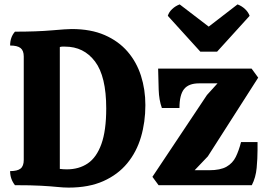

<svg xmlns="http://www.w3.org/2000/svg" viewBox="-20 -842 1212 873"><path d="M292 11Q269 11 240 8Q211 5 166 2.5Q121 0 48 0Q26 -28 26 -64Q59 -64 73.5 -75.5Q88 -87 88 -115V-585Q88 -612 73.5 -623.5Q59 -635 26 -635Q26 -673 48 -698Q147 -698 215.5 -704Q284 -710 306 -710Q393 -710 456 -682.5Q519 -655 560 -607.5Q601 -560 621 -497.5Q641 -435 641 -364Q641 -287 621 -219Q601 -151 558.5 -99.5Q516 -48 450 -18.5Q384 11 292 11ZM284 -72Q339 -72 379 -99Q419 -126 441 -187Q463 -248 463 -349Q463 -495 412 -562.5Q361 -630 276 -630Q269 -630 263 -630Q257 -630 252 -628V-74Q260 -73 268.5 -72.5Q277 -72 284 -72ZM701 0 673 -38 921 -410 969 -463H885Q838 -463 817 -437Q796 -411 796 -351H716Q703 -387 701.5 -434Q700 -481 699 -530H1124L1154 -489L925 -131L865 -68H931Q982 -68 1010 -84Q1038 -100 1052 -128.5Q1066 -157 1076 -196H1151V-161Q1151 -122 1147 -78.5Q1143 -35 1125 0ZM891 -607 743 -770Q748 -787 763 -801Q778 -815 797 -822L929 -721L1060 -822Q1079 -815 1094 -801Q1109 -787 1115 -770L967 -607Z"/></svg>

Font: Calistoga
Style: Regular
Weight: 400
Designer: Yvonne Schuttler, Eben Sorkin
Foundry: www.sorkintype.com
Version: Version 1.010; ttfautohint (v1.8.4.7-5d5b)